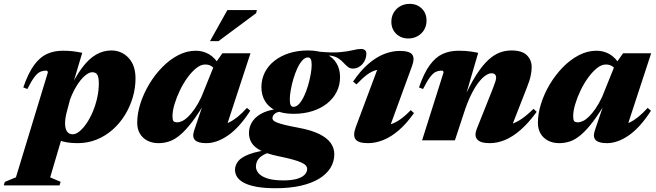

<svg xmlns="http://www.w3.org/2000/svg" viewBox="-109 -744 3480 1018"><path d="M245 -150.5Q240.5 -133.5 238.2 -118Q236 -102.5 236 -89.5Q236 -62.5 246.2 -47.2Q256.5 -32 277 -32Q293.5 -32 312.5 -47.5Q331.5 -63 349.8 -89.8Q368 -116.5 382.8 -151.2Q397.5 -186 406.2 -224.8Q415 -263.5 415 -302.5Q415 -332 407.5 -346.5Q400 -361 380 -361Q369.5 -361 357.2 -354Q345 -347 332 -334Q319 -321 306.5 -303Q294 -285 282.8 -263Q271.5 -241 262.5 -216.5ZM148.5 -50 229 -47.5 157 196.5 212.5 220 206.5 239H-89L-83.5 220.5L-24.5 196L144.5 -359Q144.5 -363.5 142.8 -366.5Q141 -369.5 136 -369.5Q118.5 -369.5 104 -363Q89.5 -356.5 73.8 -336Q58 -315.5 36 -272L14.5 -280.5Q40.5 -356 71.2 -398.2Q102 -440.5 139.5 -457.8Q177 -475 223.5 -475Q254.5 -475 275.8 -472.5Q297 -470 327 -464L266.5 -260.5L253.5 -257.5Q289.5 -335.5 325.5 -383.8Q361.5 -432 400 -454.2Q438.5 -476.5 481 -476.5Q535.5 -476.5 572.5 -437.2Q609.5 -398 609.5 -328Q609.5 -277.5 595 -228Q580.5 -178.5 553.8 -134.8Q527 -91 489 -57.2Q451 -23.5 404 -4.2Q357 15 302 15Q240 15 201.5 -1.8Q163 -18.5 148.5 -50Z M920 -51 978 -222.5 990 -221.5Q947 -147 911.8 -100.5Q876.5 -54 846.5 -28.8Q816.5 -3.5 788.5 5.8Q760.5 15 731.5 15Q698.5 15 673 2Q647.5 -11 633 -35.2Q618.5 -59.5 618.5 -93Q618.5 -141.5 635.2 -194.5Q652 -247.5 681.8 -297.2Q711.5 -347 750.8 -387.2Q790 -427.5 835.5 -451.2Q881 -475 929 -475Q966.5 -475 998 -457.2Q1029.5 -439.5 1056.5 -396L1035.5 -364Q1028.5 -381 1014.5 -391.5Q1000.5 -402 978.5 -402Q956 -402 932 -383Q908 -364 885.2 -332.8Q862.5 -301.5 844.8 -264.5Q827 -227.5 816.2 -191.5Q805.5 -155.5 805.5 -127.5Q805.5 -109 810.5 -102.2Q815.5 -95.5 831 -95.5Q843 -95.5 857.8 -102.5Q872.5 -109.5 889 -125.5Q905.5 -141.5 923.2 -167Q941 -192.5 958.5 -229L1028.5 -402.5L1070 -461.5H1219L1082 -43.5L1059.5 -81Q1083 -84.5 1105 -94.8Q1127 -105 1150.2 -123.8Q1173.5 -142.5 1200.5 -172L1218 -157Q1161 -68.5 1101.2 -26.8Q1041.5 15 984.5 15Q941 15 925 -1.2Q909 -17.5 920 -51ZM1004.5 -526 1096.5 -690.5H1253L1249 -674L1049.5 -526Z M1762 -380.5Q1746.5 -380.5 1735.2 -389.5Q1724 -398.5 1712.5 -411.2Q1701 -424 1684.5 -434.8Q1668 -445.5 1642.5 -449Q1617 -452.5 1577.5 -443L1582 -470Q1652.5 -463.5 1694.8 -467.5Q1737 -471.5 1762.2 -478Q1787.5 -484.5 1805.5 -484.5Q1817.5 -484.5 1825.5 -478.5Q1833.5 -472.5 1833.5 -459Q1833.5 -444.5 1828.2 -430.5Q1823 -416.5 1813.5 -405.2Q1804 -394 1791 -387.2Q1778 -380.5 1762 -380.5ZM1447 -177.5Q1463 -177.5 1477.5 -193.8Q1492 -210 1504 -236Q1516 -262 1524.8 -292.2Q1533.5 -322.5 1538.5 -351Q1543.5 -379.5 1543.5 -399.5Q1543.5 -421.5 1538.5 -430.5Q1533.5 -439.5 1524 -439.5Q1508 -439.5 1493.5 -423.2Q1479 -407 1467 -380.8Q1455 -354.5 1446.2 -324.5Q1437.5 -294.5 1432.5 -266Q1427.5 -237.5 1427.5 -217.5Q1427.5 -195 1432.5 -186.2Q1437.5 -177.5 1447 -177.5ZM1524 -476.5Q1581 -476.5 1618.5 -458.5Q1656 -440.5 1675 -409Q1694 -377.5 1694 -335.5Q1694 -292.5 1676 -257Q1658 -221.5 1625 -195.2Q1592 -169 1547 -154.8Q1502 -140.5 1447 -140.5Q1390.5 -140.5 1352.8 -158.2Q1315 -176 1296 -208Q1277 -240 1277 -281.5Q1277 -324 1295 -359.8Q1313 -395.5 1346 -421.5Q1379 -447.5 1424 -462Q1469 -476.5 1524 -476.5ZM1353.5 254Q1293.5 254 1252 246.5Q1210.5 239 1185 225.5Q1159.5 212 1148.2 194.2Q1137 176.5 1137 156.5Q1137 133 1153.2 111.5Q1169.5 90 1213.8 73.2Q1258 56.5 1342 47H1379L1376 53Q1342.5 57 1318.5 64.5Q1294.5 72 1278.8 83Q1263 94 1255.5 108.2Q1248 122.5 1248 140Q1248 157.5 1261.8 174.2Q1275.5 191 1307.8 201.8Q1340 212.5 1394.5 212.5Q1435.5 212.5 1463.5 204.8Q1491.5 197 1505.5 183.2Q1519.5 169.5 1519.5 151Q1519.5 142 1513 134Q1506.5 126 1489.5 118Q1472.5 110 1442.8 101.8Q1413 93.5 1366 84Q1306.5 71.5 1272.5 53.8Q1238.5 36 1224.8 12.8Q1211 -10.5 1211 -38.5Q1211 -75 1231.8 -103.5Q1252.5 -132 1292 -149Q1331.5 -166 1388 -167L1396 -153Q1362.5 -153 1349 -142Q1335.5 -131 1335.5 -117.5Q1335.5 -111.5 1340 -106Q1344.5 -100.5 1358.5 -94.8Q1372.5 -89 1399.5 -82.2Q1426.5 -75.5 1472 -67Q1542.5 -54 1584.5 -33Q1626.5 -12 1645 15Q1663.5 42 1663.5 73Q1663.5 113.5 1642.8 146.8Q1622 180 1582 204Q1542 228 1484.5 241Q1427 254 1353.5 254Z M1777.5 -70.5 1906.5 -415.5 1939.5 -376.5Q1908.5 -378.5 1884.5 -372Q1860.5 -365.5 1836.5 -347.5Q1812.5 -329.5 1781 -296.5L1763 -311.5Q1802.5 -369.5 1844 -405.2Q1885.5 -441 1927.5 -457.5Q1969.5 -474 2010.5 -474Q2062 -474 2076.5 -454.8Q2091 -435.5 2075.5 -393.5L1946 -39L1903 -77Q1931 -76.5 1956.2 -83.2Q1981.5 -90 2008.8 -108Q2036 -126 2069 -160L2086 -144.5Q2046.5 -88.5 2005.5 -53.2Q1964.5 -18 1923.2 -1.5Q1882 15 1842 15Q1791 15 1776 -5.5Q1761 -26 1777.5 -70.5ZM1966 -628.5Q1966 -656 1978.8 -677.5Q1991.5 -699 2013.5 -711.2Q2035.5 -723.5 2063 -723.5Q2102 -723.5 2127.2 -698.8Q2152.5 -674 2152.5 -634.5Q2152.5 -607.5 2140 -586.2Q2127.5 -565 2105.5 -552.5Q2083.5 -540 2055.5 -540Q2017 -540 1991.5 -565Q1966 -590 1966 -628.5Z M2134 -272 2112.5 -280.5Q2138.5 -356 2169.2 -398.2Q2200 -440.5 2237.5 -457.8Q2275 -475 2321.5 -475Q2342.5 -475 2358.5 -474Q2374.5 -473 2390.2 -470.5Q2406 -468 2426.5 -464L2351 -205.5L2347 -214Q2382.5 -294 2415.2 -345.2Q2448 -396.5 2478.8 -425Q2509.5 -453.5 2540 -465Q2570.5 -476.5 2602 -476.5Q2659 -476.5 2684.5 -451.2Q2710 -426 2710 -388Q2710 -368.5 2704.8 -342.8Q2699.5 -317 2684.5 -279.5L2590.5 -39L2552.5 -80Q2578 -79.5 2602.8 -86.8Q2627.5 -94 2655.8 -113Q2684 -132 2720 -167L2736.5 -151Q2694 -92.5 2652.2 -56Q2610.5 -19.5 2569.5 -2.2Q2528.5 15 2487.5 15Q2438 15 2421.2 -4.8Q2404.5 -24.5 2419 -61L2501 -266.5Q2513 -297 2517.2 -310.5Q2521.5 -324 2521.5 -332Q2521.5 -343 2515.5 -349.2Q2509.5 -355.5 2497.5 -355.5Q2482.5 -355.5 2464.8 -343.2Q2447 -331 2427.5 -305.8Q2408 -280.5 2388.5 -241Q2369 -201.5 2351.5 -147.5L2303 0H2129L2242.5 -359Q2242.5 -363.5 2240.8 -366.5Q2239 -369.5 2234 -369.5Q2216.5 -369.5 2202 -363Q2187.5 -356.5 2171.8 -336Q2156 -315.5 2134 -272Z M3044.5 -51 3102.5 -222.5 3114.5 -221.5Q3071.5 -147 3036.2 -100.5Q3001 -54 2971 -28.8Q2941 -3.5 2913 5.8Q2885 15 2856 15Q2823 15 2797.5 2Q2772 -11 2757.5 -35.2Q2743 -59.5 2743 -93Q2743 -141.5 2759.8 -194.5Q2776.5 -247.5 2806.2 -297.2Q2836 -347 2875.2 -387.2Q2914.5 -427.5 2960 -451.2Q3005.5 -475 3053.5 -475Q3091 -475 3122.5 -457.2Q3154 -439.5 3181 -396L3160 -364Q3153 -381 3139 -391.5Q3125 -402 3103 -402Q3080.5 -402 3056.5 -383Q3032.5 -364 3009.8 -332.8Q2987 -301.5 2969.2 -264.5Q2951.5 -227.5 2940.8 -191.5Q2930 -155.5 2930 -127.5Q2930 -109 2935 -102.2Q2940 -95.5 2955.5 -95.5Q2967.5 -95.5 2982.2 -102.5Q2997 -109.5 3013.5 -125.5Q3030 -141.5 3047.8 -167Q3065.5 -192.5 3083 -229L3153 -402.5L3194.5 -461.5H3343.5L3206.5 -43.5L3184 -81Q3207.5 -84.5 3229.5 -94.8Q3251.5 -105 3274.8 -123.8Q3298 -142.5 3325 -172L3342.5 -157Q3285.5 -68.5 3225.8 -26.8Q3166 15 3109 15Q3065.5 15 3049.5 -1.2Q3033.5 -17.5 3044.5 -51Z"/></svg>

Font: Newsreader 36pt ExtraBold
Style: Italic
Weight: 800
Italic angle: -17°
Designer: Hugues Gentile
Foundry: Production Type
Version: Version 1.003